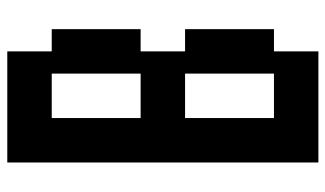

<svg xmlns="http://www.w3.org/2000/svg" viewBox="-208 -832 915 540"><g transform="rotate(-90 250.0 -562.5)"><path d="M375 -625V-500H437.5V-250H375V-125H62.5V-1000H375V-875H437.5V-625ZM312.5 -875H187.5V-625H312.5ZM187.5 -250H312.5V-500H187.5Z"/></g></svg>

Font: Amiga Topaz Unicode Rus
Style: Regular
Weight: 400
Designer: dMG of Trueschool and Divine Stylers
Foundry: dMG of Trueschool and Divine Stylers
Version: Version 1.1